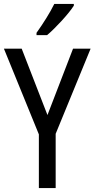

<svg xmlns="http://www.w3.org/2000/svg" viewBox="-20 -963 484 983"><path d="M358 -934V-943H258C236 -898 202 -844 167 -795V-783H221C264 -819 333 -894 358 -934ZM223 -374 91 -714H0L179 -275V0H265V-278L444 -714H354Z"/></svg>

Font: Noto Sans Georgian Condensed
Style: Regular
Weight: 400
Width: 3
Designer: Monotype Design Team, Akaki Razmadze
Foundry: Google LLC
Version: Version 2.005